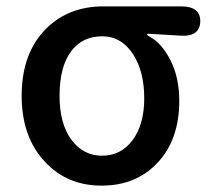

<svg xmlns="http://www.w3.org/2000/svg" viewBox="-20 -570 664 603"><path d="M123 -60Q48 -138 48 -269Q48 -405 127 -482Q197 -550 305 -550H549Q610 -550 609 -502Q607 -454 547 -458L447 -464Q442 -464 442 -461.5Q442 -459 453 -453Q490 -432 516.5 -378.5Q543 -325 543 -253Q543 -130 473 -57Q406 13 299 13Q192 13 123 -60ZM399 -398Q362 -456 301 -456Q240 -456 205 -411Q167 -362 167 -269Q167 -182 204 -131.5Q241 -81 300.5 -81Q360 -81 396.5 -130Q433 -179 433 -261.5Q433 -344 399 -398Z"/></svg>

Font: Resource Han Rounded JP Medium
Style: Regular
Weight: 500
Designer: Cyano Hao (round all glyphs); Ryoko NISHIZUKA 西塚涼子 (kana, bopomofo & ideographs); Paul D. Hunt (Latin, Greek & Cyrillic)
Foundry: Cyano Hao
Version: 0.990